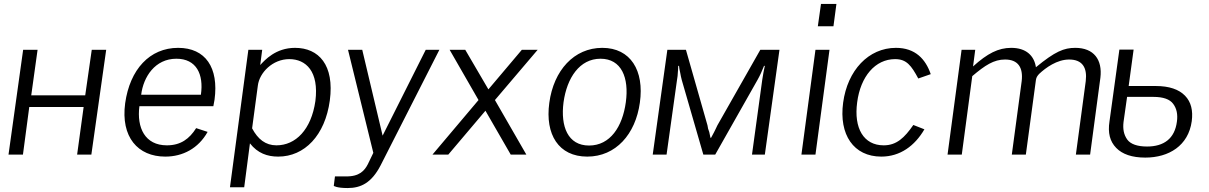

<svg xmlns="http://www.w3.org/2000/svg" viewBox="-20 -782 6113 971"><path d="M97 -530 23 0H96L128 -241H403L370 0H442L517 -530H444L411 -300H138L170 -530Z M1059 -245 1065 -278C1087 -440 1019 -540 881 -540C737 -540 637 -431 613 -260C590 -89 677 10 816 10C904 10 983 -31 1030 -115L972 -134C938 -80 894 -47 824 -47C713 -47 671 -136 685 -245ZM694 -303C705 -393 764 -485 872 -485C973 -485 1011 -407 996 -303Z M1215 165 1244 -57C1283 -7 1332 10 1387 10C1520 10 1624 -97 1648 -274C1672 -453 1592 -540 1472 -540C1374 -540 1319 -478 1296 -453L1306 -530H1236L1143 165ZM1378 -47C1323 -47 1284 -78 1255 -133L1284 -349C1292 -415 1359 -483 1443 -483C1527 -483 1594 -421 1575 -271C1554 -126 1475 -47 1378 -47Z M1738 169C1805 169 1859 143 1905 54L2202 -530H2133L1915 -96L1812 -530H1740L1868 -9L1840 49C1824 80 1798 112 1728 110H1674L1668 158C1668 158 1682 169 1738 169Z M2483 -276 2699 -530H2619L2450 -330L2333 -530H2254L2400 -276L2167 0H2247L2435 -222L2563 0H2642Z M2950 10C3094 10 3194 -103 3216 -263C3239 -425 3169 -540 3026 -540C2883 -540 2780 -426 2758 -262C2736 -102 2805 10 2950 10ZM2959 -46C2852 -46 2814 -142 2830 -265C2847 -388 2911 -485 3017 -485C3123 -485 3162 -389 3145 -265C3128 -141 3066 -46 2959 -46Z M3281 0H3351L3404 -379C3406 -391 3408 -404 3408 -415C3409 -427 3410 -438 3410 -449H3414C3415 -438 3417 -426 3420 -414C3422 -401 3425 -389 3428 -377L3537 0H3597L3811 -378C3824 -401 3834 -424 3844 -449H3848C3846 -439 3844 -428 3841 -415C3839 -404 3837 -392 3835 -379L3783 0H3848L3922 -530H3825L3608 -148C3603 -136 3597 -126 3591 -113C3585 -103 3581 -93 3576 -85H3573C3571 -93 3569 -102 3567 -114C3562 -126 3559 -137 3558 -148L3449 -530H3355Z M4104 -530 4033 0H4104L4175 -530ZM4132 -762 4116 -649H4195L4210 -762Z M4511 -540C4372 -540 4266 -426 4244 -263C4222 -101 4297 10 4437 10C4532 10 4606 -44 4655 -128L4599 -150C4554 -85 4514 -47 4449 -47C4348 -47 4297 -133 4315 -265C4332 -395 4406 -483 4507 -483C4565 -483 4589 -450 4624 -385L4687 -407C4661 -483 4609 -540 4511 -540Z M4844 0 4897 -397C4962 -452 5006 -481 5063 -481C5129 -481 5155 -440 5147 -372L5097 0H5168L5219 -378C5221 -390 5225 -397 5235 -408C5269 -440 5326 -481 5387 -481C5454 -481 5479 -440 5471 -372L5421 0H5493L5545 -389C5556 -480 5512 -540 5418 -540C5361 -540 5316 -522 5219 -442C5210 -501 5169 -540 5094 -540C5029 -540 4974 -512 4901 -446L4912 -530H4843L4772 0Z M5591 -168C5582 -110 5593 -67 5625 -34C5656 -2 5705 15 5772 15C5891 15 5990 -45 6007 -169C6014 -223 6004 -266 5973 -298C5942 -330 5893 -347 5825 -347H5688L5713 -531H5641ZM5662 -165 5680 -292H5813C5863 -292 5896 -280 5913 -257C5931 -233 5937 -203 5932 -167C5921 -81 5866 -41 5781 -41C5732 -41 5698 -53 5681 -76C5663 -101 5658 -130 5662 -165Z"/></svg>

Font: Cheyenne Sans Light
Style: Italic
Weight: 300
Italic angle: -8.13011°
Designer: The Public Sans project authors (U.S. Web Design System), Libre Franklin designed by Pablo Impallari and Rodrigo Fuenzal
Foundry: The Cheyenne Sans Project Authors
Version: Version 2.007